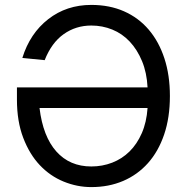

<svg xmlns="http://www.w3.org/2000/svg" viewBox="-20 -746 761 782"><path d="M581 -390Q578 -450 558.5 -497Q539 -544 508.5 -576.5Q478 -609 437.5 -625.5Q397 -642 352 -642Q289 -642 239.5 -607Q190 -572 162 -501L71 -510Q102 -610 176.5 -668Q251 -726 352 -726Q426 -726 485 -700Q544 -674 585.5 -625.5Q627 -577 649.5 -508.5Q672 -440 672 -355Q672 -267 648.5 -198Q625 -129 582.5 -81.5Q540 -34 481.5 -9Q423 16 352 16Q294 16 239 -6.5Q184 -29 142 -73.5Q100 -118 74.5 -185Q49 -252 49 -340V-390ZM352 -68Q397 -68 437 -83.5Q477 -99 507.5 -129Q538 -159 557.5 -203.5Q577 -248 581 -306H141Q155 -190 209.5 -129Q264 -68 352 -68Z"/></svg>

Font: Geist
Style: Regular
Weight: 400
Designer: Basement.studio, Andrés Briganti, Mateo Zaragoza
Foundry: Basement.studio, Vercel, Andrés Briganti, Guido Ferreyra, Mateo Zaragoza
Version: Version 1.401